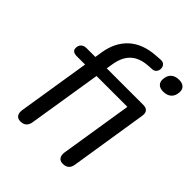

<svg xmlns="http://www.w3.org/2000/svg" viewBox="-199 -831 960 960"><g transform="rotate(45 281.5 -350.5)"><path d="M103 6.9Q84 6.9 75.3 -5.7Q66.6 -18.3 70 -40.6L131 -423.1H71.5Q55.4 -423.1 47.2 -429.7Q38.9 -436.2 38.9 -448.4Q38.9 -466.4 49.6 -476.4Q60.3 -486.3 78.4 -486.3H151.5L138.7 -474.9L146.3 -523.6Q159.2 -605.4 210.3 -652.4Q261.3 -699.5 350.6 -705.5L380.1 -707.5Q394.3 -708.5 402.1 -702.6Q409.9 -696.8 412.8 -687.5Q415.8 -678.3 413.6 -668.5Q411.4 -658.7 404.6 -651.9Q397.7 -645.1 387 -644.1L356.9 -642.1Q299.9 -638.1 268.1 -608.5Q236.4 -579 226.8 -521.9L219.7 -477.9L212.8 -486.3H480.6Q499.6 -486.3 508.5 -475.6Q517.5 -464.9 514.1 -443.5L449.3 -33.3Q443.4 6.9 402.7 6.9Q383.8 6.9 374.8 -5.7Q365.9 -18.3 369.3 -40.6L430.2 -423.1H211.9L149.5 -33.3Q142.8 6.9 103 6.9ZM502.2 -603.3Q479.8 -603.3 467.8 -615Q455.8 -626.8 457.7 -647.8Q459.6 -673.9 475.3 -687.9Q490.9 -701.9 517.9 -701.9Q540.4 -701.9 552.6 -690.5Q564.9 -679 563 -657.5Q561.1 -631.4 545.4 -617.4Q529.7 -603.3 502.2 -603.3Z"/></g></svg>

Font: Nunito Variable Extra Light
Style: Italic
Weight: 200
Italic angle: -9°
Designer: Vernon Adams
Foundry: Vernon Adams
Version: Version 3.602